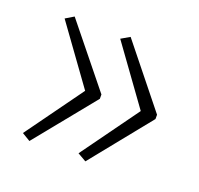

<svg xmlns="http://www.w3.org/2000/svg" viewBox="-78 -615 566 545"><g transform="rotate(20 205.5 -342.0)"><path d="M376 -335V-348L230 -530L204 -515L329 -342L204 -169L230 -154ZM208 -335V-348L61 -530L36 -515L161 -342L36 -169L61 -154Z"/></g></svg>

Font: Noto Sans Malayalam UI Condensed ExtraLight
Style: Regular
Weight: 200
Width: 3
Designer: Jelle Bosma - Monotype Design Team
Foundry: Monotype Imaging Inc.
Version: Version 2.104